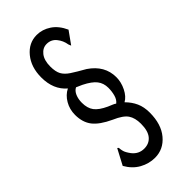

<svg xmlns="http://www.w3.org/2000/svg" viewBox="-234 -718 817 817"><g transform="rotate(-45 175.0 -309.0)"><path d="M167 54Q131 54 98.5 36Q66 18 45 -19L82 -89Q88 -87 88 -81Q88 -75 91 -63.5Q94 -52 108 -33Q129 -6 162 -6Q192 -6 209.5 -27Q227 -48 227 -91Q227 -126 212.5 -147.5Q198 -169 154 -188Q100 -213 77.5 -242Q55 -271 55 -316Q55 -349 71 -376.5Q87 -404 113 -417Q66 -457 66 -530Q66 -592 99 -632Q132 -672 180 -672Q214 -672 244 -652Q274 -632 292 -592L252 -536Q251 -539 249.5 -541.5Q248 -544 247 -548Q243 -574 226.5 -594.5Q210 -615 183 -615Q159 -615 142.5 -594Q126 -573 126 -536Q126 -505 135.5 -487.5Q145 -470 167 -455.5Q189 -441 228 -419Q293 -375 293 -305Q293 -275 278.5 -246Q264 -217 242 -205Q264 -183 275.5 -157.5Q287 -132 287 -98Q287 -28 252.5 13Q218 54 167 54ZM213 -226Q226 -236 231.5 -255.5Q237 -275 237 -297Q237 -325 221.5 -345Q206 -365 168 -384L141 -396Q127 -389 119.5 -371.5Q112 -354 112 -332Q112 -299 127 -279Q142 -259 179 -242Q190 -237 198 -234Q206 -231 213 -226Z"/></g></svg>

Font: Inconsolata ExtraCondensed
Style: Regular
Weight: 400
Width: 2
Monospace: yes
Designer: Raph Levien, Cyreal, Brenton Simpson
Foundry: Raph Levien, Cyreal, Google
Version: Version 3.000; ttfautohint (v1.8.2.53-6de2)